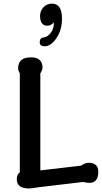

<svg xmlns="http://www.w3.org/2000/svg" viewBox="-20 -1047 572 1074"><path d="M205.6 -93.8 433.8 -120.5Q455.9 -136.4 475.9 -136.4Q529.7 -136.4 529.7 -86.2Q529.7 -24.1 480.5 -24.1Q463.6 -24.1 445.6 -29.2L194.4 0.5Q157.9 7.2 142.6 7.2Q73.8 7.2 73.8 -44.1Q73.8 -70.8 90.8 -82.6V-635.4Q81.5 -652.8 81.5 -665.1Q81.5 -726.2 153.3 -726.2Q217.9 -726.2 217.9 -667.7Q217.9 -657.4 205.6 -635.4ZM326.7 -942.1Q326.7 -876.9 293.3 -830.3Q263.6 -788.2 229.7 -788.2Q202.1 -788.2 202.1 -810.3Q202.1 -835.9 225.6 -837.9Q245.6 -840 262.6 -862.1Q283.1 -887.7 281 -922.1Q265.6 -903.1 245.6 -903.1Q204.1 -903.1 204.1 -958.5Q204.1 -984.1 221.5 -1004.6Q240.5 -1026.7 270.3 -1026.7Q326.7 -1026.7 326.7 -943.1Z"/></svg>

Font: Myanmar Handwriting
Style: Regular
Weight: 400
Designer: Khon Soe Zaw Thu
Foundry: PaOh Unicode khonsoezawthu@gmail.com and @hotmail.com
Version: Version 1.30 November 9, 2016